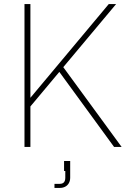

<svg xmlns="http://www.w3.org/2000/svg" viewBox="-20 -720 624 941"><path d="M117 -184 115 -224 513 -700H549ZM100 0V-700H129V0ZM539 0 261 -381 282 -402 576 0ZM247 201V181H273Q300 181 300 151V118H294V69H324V151Q324 166 317.5 177.5Q311 189 299.5 195Q288 201 273 201Z"/></svg>

Font: SUSE Thin
Style: Regular
Weight: 250
Designer: Rene Bieder
Foundry: SUSE
Version: Version 1.000